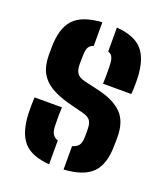

<svg xmlns="http://www.w3.org/2000/svg" viewBox="-118 -690 674 781"><g transform="rotate(20 219.0 -299.5)"><path d="M35.5 -156.5Q35 -179 35.2 -198.5Q35.5 -218 36.5 -227H155Q153.5 -194.5 153.8 -175.5Q154 -156.5 154.5 -142Q155.5 -122 162.8 -110.8Q170 -99.5 185 -94.5V8.5Q106.5 2.5 72.8 -36.5Q39 -75.5 35.5 -156.5ZM247.5 8.5V-93Q266 -97.5 274.8 -109.5Q283.5 -121.5 283.5 -143Q284 -156 284 -160Q284 -164 284 -167.8Q284 -171.5 283.5 -183.5Q283.5 -203.5 275 -216Q266.5 -228.5 244 -234.5L174 -252.5Q128 -265 96.2 -284Q64.5 -303 48.5 -332.5Q32.5 -362 32 -406Q32 -416 32 -424.2Q32 -432.5 32 -441Q32.5 -524 68.5 -563.5Q104.5 -603 191 -608.5V-506Q176.5 -501.5 170.2 -490.8Q164 -480 163.5 -461.5Q163.5 -458 163 -448.5Q162.5 -439 162.5 -418Q162.5 -393 171.2 -379Q180 -365 206 -358.5L268.5 -344Q338.5 -328 373.5 -293Q408.5 -258 408.5 -190.5Q408.5 -181 408.5 -172Q408.5 -163 408 -153Q407.5 -73 370.5 -35Q333.5 3 247.5 8.5ZM279 -374.5Q279.5 -387 279.8 -403.8Q280 -420.5 279.8 -436.2Q279.5 -452 279 -461.5Q278 -479.5 272.5 -490Q267 -500.5 254 -505V-608.5Q331.5 -602.5 365.5 -564.2Q399.5 -526 403 -446.5Q403.5 -438.5 403.5 -423.8Q403.5 -409 403 -394.8Q402.5 -380.5 401.5 -374.5Z"/></g></svg>

Font: Big Shoulders Stencil Text Thin ExtraBold
Style: Regular
Weight: 800
Version: Version 2.001